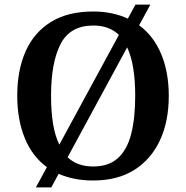

<svg xmlns="http://www.w3.org/2000/svg" viewBox="-20 -775 810 835"><path d="M184 -48Q120 -95 87.5 -175Q55 -255 55 -359Q55 -470 91.5 -552Q128 -634 201.5 -679.5Q275 -725 386 -725Q428 -725 466 -717Q504 -709 536 -694L569 -755H634L585 -665Q648 -619 681 -540Q714 -461 714 -358Q714 -247 675.5 -164.5Q637 -82 564 -36Q491 10 385 10Q342 10 304.5 2.5Q267 -5 235 -19L203 40H136ZM385 -51Q453 -51 493 -87.5Q533 -124 550.5 -192.5Q568 -261 568 -358Q568 -425 559.5 -478Q551 -531 533 -569L274 -91Q316 -51 385 -51ZM497 -623Q477 -643 449 -653.5Q421 -664 386 -664Q285 -664 243.5 -583.5Q202 -503 202 -358Q202 -291 210.5 -238Q219 -185 238 -146Z"/></svg>

Font: Noto Serif Gujarati SemiBold
Style: Regular
Weight: 600
Version: Version 2.102